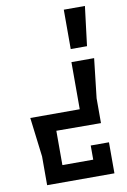

<svg xmlns="http://www.w3.org/2000/svg" viewBox="-95 -919 645 975"><g transform="rotate(-10 228.0 -431.5)"><path d="M389 -660H305V-863H414ZM67 -148 42 -351H297V-594H414L391 -391V-263L161 -264V-87H320V-160H414V0H67Z"/></g></svg>

Font: BackOut Medium
Style: Regular
Weight: 500
Designer: Frank Adebiaye
Foundry: Velvetyne Type Foundry
Version: Version 2.000;hotconv 1.0.109;makeotfexe 2.5.65596